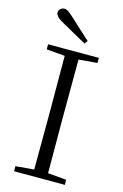

<svg xmlns="http://www.w3.org/2000/svg" viewBox="-139 -998 678 1059"><g transform="rotate(15 200.0 -469.0)"><path d="M115 -855Q85 -871 72.5 -883.5Q60 -896 60 -908Q60 -920 69.5 -929Q79 -938 92 -938Q103 -938 115.5 -929.5Q128 -921 152 -899L207 -848L261 -799L248 -781ZM345 -725V-696L239 -687L238 -390V-335L239 -38L345 -29V0H55V-29L160 -38L161 -335V-390L160 -687L55 -696V-725Z"/></g></svg>

Font: GL-CurulMinamoto Light
Style: Regular
Weight: 300
Designer: Eunice (kana); Ryoko NISHIZUKA 西塚涼子 (ideographs); Frank Grießhammer (Latin, Greek & Cyrillic); Wenlong ZHANG
Foundry: Gutenberg Labo; Adobe
Version: Version 1.002